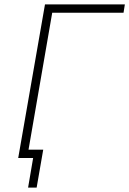

<svg xmlns="http://www.w3.org/2000/svg" viewBox="-20 -720 589 875"><path d="M63 0H131L108 135H147L177 -38H110L218 -662H543L549 -700H185Z"/></svg>

Font: Fixel Display ExtraLight
Style: Italic
Weight: 200
Italic angle: -10°
Designer: AlfaBravo + MacPaw
Foundry: Kyrylo Tkachov, Marchela Mozhyna, Serhii Makarenko, Maria Weinstein, Zakhar Kryvoshyya
Version: Version 1.210;Glyphs 3.2 (3217)